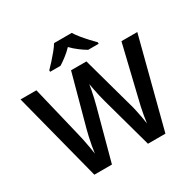

<svg xmlns="http://www.w3.org/2000/svg" viewBox="-198 -1141 1349 1343"><g transform="rotate(-30 476.5 -469.0)"><path d="M948 -714 763 0H622L509 -410Q503 -430 496 -461.5Q489 -493 483 -523Q477 -553 475 -567Q473 -553 467.5 -523.5Q462 -494 454.5 -462Q447 -430 441 -408L331 0H189L5 -714H133L231 -307Q238 -281 244.5 -248Q251 -215 257 -182.5Q263 -150 266 -126Q269 -151 275 -184Q281 -217 288 -248.5Q295 -280 301 -302L413 -714H537L651 -301Q658 -279 665 -246.5Q672 -214 678 -182Q684 -150 687 -126Q690 -151 695.5 -183Q701 -215 708 -248Q715 -281 722 -307L820 -714ZM548 -938Q561 -916 583.5 -888.5Q606 -861 630 -835Q654 -809 673 -790V-778H588Q561 -794 531 -816.5Q501 -839 475 -866Q449 -839 420.5 -817Q392 -795 365 -778H281V-790Q300 -809 323.5 -835Q347 -861 369.5 -888.5Q392 -916 405 -938Z"/></g></svg>

Font: Noto Sans Gurmukhi UI SemiBold
Style: Regular
Weight: 600
Designer: Jelle Bosma - Monotype Design Team
Foundry: Monotype Imaging Inc.
Version: Version 2.004; ttfautohint (v1.8.4.7-5d5b)